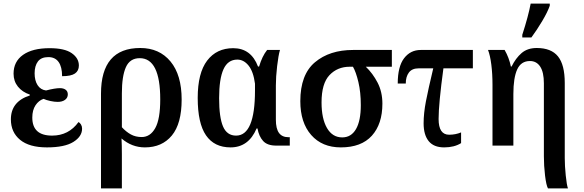

<svg xmlns="http://www.w3.org/2000/svg" viewBox="-20 -816 3272 1076"><path d="M41 -147Q41 -247 147 -281V-286Q105 -300 80.5 -330.5Q56 -361 56 -403Q56 -471 109 -508.5Q162 -546 258 -546Q342 -546 382 -518Q422 -490 422 -449Q422 -419 400 -404Q378 -389 328 -389Q328 -441 308.5 -468.5Q289 -496 251 -496Q211 -496 192.5 -471.5Q174 -447 174 -405Q174 -365 190.5 -339Q207 -313 238 -309Q288 -322 316 -322Q336 -322 348 -313Q360 -304 360 -287Q360 -268 344.5 -256.5Q329 -245 303 -245Q285 -245 262 -250Q239 -255 224 -262Q197 -253 179 -226Q161 -199 161 -157Q161 -56 272 -56Q365 -56 420 -132Q428 -128 434 -118Q440 -108 440 -95Q440 -51 391 -20.5Q342 10 243 10Q144 10 92.5 -32.5Q41 -75 41 -147Z M546 -291Q546 -547 766 -547Q873 -547 935.5 -471.5Q998 -396 998 -258Q998 -123 943 -56.5Q888 10 792 10Q719 10 661 -40Q663 -4 663 49V240H546ZM878 -259Q878 -490 763 -490Q708 -490 685.5 -439.5Q663 -389 663 -293V-103Q687 -77 713.5 -62.5Q740 -48 774 -48Q822 -48 850 -98Q878 -148 878 -259Z M1088 -267Q1088 -407 1141 -476.5Q1194 -546 1287 -546Q1387 -546 1426 -443H1432Q1449 -501 1477 -536H1549Q1540 -505 1533 -445Q1526 -385 1526 -337V-145Q1526 -95 1543.5 -71Q1561 -47 1597 -47H1604V0H1528Q1478 0 1454.5 -26Q1431 -52 1423 -96H1418Q1373 10 1272 10Q1181 10 1134.5 -57.5Q1088 -125 1088 -267ZM1409 -309V-347Q1400 -415 1373 -448.5Q1346 -482 1310 -482Q1257 -482 1232.5 -428Q1208 -374 1208 -266Q1208 -158 1230 -107Q1252 -56 1303 -56Q1409 -56 1409 -309Z M1663 -249Q1663 -398 1745 -467Q1827 -536 1959 -536H2176V-442H2030Q2069 -405 2096 -353Q2123 -301 2123 -235Q2123 -121 2064 -55.5Q2005 10 1890 10Q1785 10 1724 -59.5Q1663 -129 1663 -249ZM2002 -227Q2002 -299 1988.5 -356Q1975 -413 1958 -442H1940Q1871 -442 1826.5 -395Q1782 -348 1782 -242Q1782 -151 1812.5 -98.5Q1843 -46 1898 -46Q1948 -46 1975 -92.5Q2002 -139 2002 -227Z M2354 -125Q2354 -181 2367 -248.5Q2380 -316 2408 -433H2326Q2289 -433 2271.5 -409.5Q2254 -386 2254 -348H2209Q2209 -443 2244.5 -489.5Q2280 -536 2338 -536H2630V-433H2465Q2438 -234 2438 -149Q2438 -61 2497 -61Q2533 -61 2564 -74V-14Q2526 10 2469 10Q2411 10 2382.5 -25Q2354 -60 2354 -125Z M3028 60V-349Q3028 -411 3007.5 -442.5Q2987 -474 2950 -474Q2900 -474 2878.5 -427Q2857 -380 2857 -289V0H2740V-341Q2740 -402 2733.5 -453.5Q2727 -505 2715 -536H2808Q2833 -493 2843 -443H2847Q2870 -490 2903 -518.5Q2936 -547 2988 -547Q3069 -547 3107 -500Q3145 -453 3145 -351V70Q3145 113 3150.5 167Q3156 221 3163 240H3051Q3041 222 3034.5 167.5Q3028 113 3028 60ZM2907 -621Q2941 -726 2954 -796H3061V-784Q3049 -749 3019 -698.5Q2989 -648 2958 -606H2907Z"/></svg>

Font: Noto Serif NarrowSemiBold
Style: Regular
Weight: 600
Width: 4
Designer: Monotype Design Team
Foundry: Monotype Imaging Inc.
Version: Version 1.001